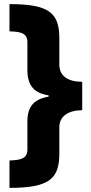

<svg xmlns="http://www.w3.org/2000/svg" viewBox="-20 -744 440 932"><path d="M26 35V168C224 168 268 121 268 0V-126C268 -182 315 -209 379 -209V-347C313 -347 268 -373 268 -430V-558C268 -682 218 -724 26 -724V-592C68 -590 113 -589 113 -540V-404C113 -327 147 -292 216 -281V-275C146 -263 113 -228 113 -155V-17C113 28 76 33 26 35Z"/></svg>

Font: Noto Sans Thai Looped UI Narrow Black
Style: Regular
Weight: 900
Width: 4
Designer: Cadson Demak Team
Foundry: Cadson Demak Co., Ltd.
Version: Version 1.000